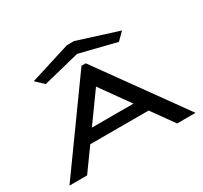

<svg xmlns="http://www.w3.org/2000/svg" viewBox="-160 -1021 1319 1245"><g transform="rotate(-30 500.0 -398.5)"><path d="M834 0 716 -165H279L160 0H28L484 -634H516L972 0ZM498 -470 342 -253H653ZM224 -647 166 -702 469 -797H522L826 -701L772 -647L498 -715Z"/></g></svg>

Font: Inconsolata UltraExpanded SemiBold
Style: Regular
Weight: 600
Width: 9
Monospace: yes
Designer: Raph Levien, Cyreal, Brenton Simpson
Foundry: Raph Levien, Cyreal, Google
Version: Version 3.001; ttfautohint (v1.8.2.53-6de2)